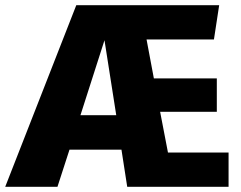

<svg xmlns="http://www.w3.org/2000/svg" viewBox="-47 -715 921 735"><path d="M828 0H440L418 -142H219L173 0H-27L245 -695H792L772 -564H514L542 -415H783V-287H566L596 -131H828ZM398 -274 353 -561 261 -274Z"/></svg>

Font: Trujillo ExtraBold
Style: Regular
Weight: 800
Designer: Fira Sans original fonts by bBox Type GmbH, Carrois Corporate GbR, & Edenspiekermann AG / Changes by Cristiano Sobral
Foundry: Fira Sans original fonts by bBox Type GmbH, Carrois Corporate GbR, & Edenspiekermann AG / Changes by Cristiano Sobral
Version: Version 4.301;July 28, 2020;FontCreator 13.0.0.2655 64-bit